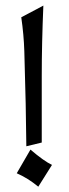

<svg xmlns="http://www.w3.org/2000/svg" viewBox="-20 -687 252 705"><path d="M41.5 -50.8 91.8 -137.7Q141.6 -95.2 170.9 -81.5L120.6 -1.5Q82 -33.2 41.5 -50.8ZM133.3 -407.7V-163.6L76.7 -149.9Q75.7 -287.1 69.3 -498.5Q67.4 -559.6 58.1 -623.5L139.2 -666.5Q133.3 -526.9 133.3 -407.7Z"/></svg>

Font: VizhehAzad
Style: Regular
Weight: 400
Designer: damoon khanjanzadeh
Foundry: http://font-store.ir
Version: Version:0.0.3;RFB:1.2.5;Building:2016-04-04 21:25:54.909891